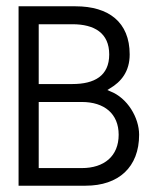

<svg xmlns="http://www.w3.org/2000/svg" viewBox="-20 -595 498 610"><path d="M39 -5H252C357 -5 422 -64 422 -167C422 -221 385 -284 330 -305L321 -309L329 -314C365 -335 392 -368 392 -422C392 -525 325 -575 220 -575H39ZM103 -61V-271H240C311 -271 357 -234 357 -167C357 -99 311 -61 240 -61ZM103 -328V-518H210C280 -518 327 -490 327 -422C327 -354 280 -328 210 -328Z"/></svg>

Font: Charger Sport
Style: Lit
Weight: 300
Designer: Jasper
Foundry: Cannot Into Space Fonts
Version: Version 1.1